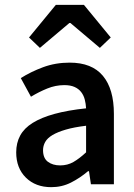

<svg xmlns="http://www.w3.org/2000/svg" viewBox="-20 -762 556 794"><path d="M100 -607 211 -742H327L438 -607L393 -564L271 -667H267L145 -564ZM192 12Q127 12 87 -27.5Q47 -67 47 -132Q47 -171 63.5 -201.5Q80 -232 115.5 -254Q151 -276 205.5 -291Q260 -306 336 -314Q335 -333 330.5 -350.5Q326 -368 315.5 -381.5Q305 -395 288 -402.5Q271 -410 246 -410Q210 -410 175.5 -396Q141 -382 108 -362L66 -439Q107 -465 158 -484Q209 -503 268 -503Q360 -503 405.5 -448.5Q451 -394 451 -291V0H356L348 -54H344Q311 -26 273.5 -7Q236 12 192 12ZM229 -78Q259 -78 283.5 -92Q308 -106 336 -132V-242Q286 -236 252 -226Q218 -216 197 -203.5Q176 -191 167 -175Q158 -159 158 -141Q158 -108 178 -93Q198 -78 229 -78Z"/></svg>

Font: TypoPRO Source Sans Pro
Style: Regular
Weight: 600
Designer: Paul D. Hunt
Foundry: Adobe Systems Incorporated
Version: Version 2.020;PS 2.000;hotconv 1.0.86;makeotf.lib2.5.63406